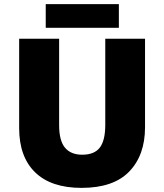

<svg xmlns="http://www.w3.org/2000/svg" viewBox="-20 -902 797 932"><path d="M684 -284Q684 -149 607.5 -69.5Q531 10 376 10Q228 10 150.5 -65.5Q73 -141 73 -280V-714H267V-295Q267 -219 295.5 -185Q324 -151 379 -151Q438 -151 464.5 -185.5Q491 -220 491 -296V-714H684ZM557 -882V-767H202V-882Z"/></svg>

Font: Noto Sans Oriya Blk
Style: Regular
Weight: 900
Designer: Amélie Bonet and Sol Matas
Foundry: Google LLC
Version: Version 2.006; ttfautohint (v1.8.4.7-5d5b)